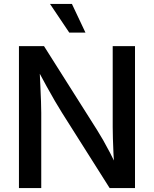

<svg xmlns="http://www.w3.org/2000/svg" viewBox="-20 -964 789 984"><path d="M77.1 0V-727.5H205.6L478 -296.9Q491.2 -276.4 508.1 -246.8Q524.9 -217.3 543.7 -181.4Q562.5 -145.5 580.6 -104L566.9 -99.1Q563.5 -137.7 561.5 -178.2Q559.6 -218.8 558.6 -254.4Q557.6 -290 557.6 -313.5V-727.5H671.9V0H542L298.3 -385.3Q279.8 -415 261 -447Q242.2 -479 219.2 -521Q196.3 -563 164.6 -621.6L182.1 -625.5Q184.6 -571.8 186.8 -525.1Q189 -478.5 190.2 -442.9Q191.4 -407.2 191.4 -386.2V0ZM335 -796.9 236.3 -943.8H348.6L418 -796.9Z"/></svg>

Font: V-Inter
Style: Medium-500
Weight: 500
Designer: Rasmus Andersson
Foundry: rsms
Version: Version 4.000;git-4146feb